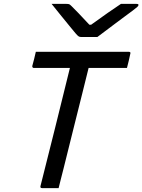

<svg xmlns="http://www.w3.org/2000/svg" viewBox="-20 -966 731 986"><path d="M281 0H196Q185 0 188 -11Q226 -162 264 -313.5Q302 -465 339 -617H154Q149 -617 147 -620.5Q145 -624 146 -628Q151 -647 155.5 -664Q160 -681 164 -700H641Q653 -700 649 -689Q645 -670 641 -653Q637 -636 632 -617H435Q427 -585 419 -552.5Q411 -520 403 -488Q378 -391 354.5 -294Q331 -197 306 -99Q299 -73 293 -48Q287 -23 281 0ZM480 -776H396Q389 -776 383.5 -779.5Q378 -783 367 -796Q358 -807 336.5 -833Q315 -859 290.5 -889.5Q266 -920 245 -946H321Q332 -946 336 -944Q340 -942 347 -935Q360 -922 383 -898.5Q406 -875 439 -839Q443 -839 448 -839Q496 -874 533.5 -900Q571 -926 601 -946H681Q693 -946 691 -939Q690 -935 685 -930.5Q680 -926 662 -912Q646 -900 621.5 -882Q597 -864 570.5 -844Q544 -824 520 -806Q496 -788 480 -776Z"/></svg>

Font: Recursive Sn Lnr St
Style: Italic
Weight: 400
Italic angle: -15°
Version: Version 1.079;hotconv 1.0.112;makeotfexe 2.5.65598; ttfautoh